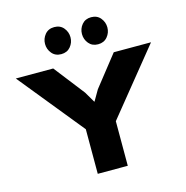

<svg xmlns="http://www.w3.org/2000/svg" viewBox="-149 -1233 1328 1373"><g transform="rotate(-15 515.5 -547.0)"><path d="M740.2 -810.1H1016.1L627 -330.1V0H404.8V-330.1L15.1 -810.1H292L467.8 -584L514.2 -504.9H516.1L562 -584ZM469.2 -994.1Q469.2 -954.6 443.8 -924.3Q418.5 -894 375 -894Q331.1 -894 305.9 -924.6Q280.8 -955.1 280.8 -994.1Q280.8 -1033.2 305.9 -1063.7Q331.1 -1094.2 375 -1094.2Q418.9 -1094.2 444.1 -1063.7Q469.2 -1033.2 469.2 -994.1ZM742.2 -994.1Q742.2 -954.6 716.8 -924.3Q691.4 -894 647.9 -894Q604.5 -894 579.3 -924.3Q554.2 -954.6 554.2 -994.1Q554.2 -1033.7 579.3 -1064Q604.5 -1094.2 647.9 -1094.2Q691.9 -1094.2 717 -1063.7Q742.2 -1033.2 742.2 -994.1Z"/></g></svg>

Font: Sinkin Sans 900 X Black
Style: Regular
Weight: 950
Designer: Keith Bates
Foundry: K-Type
Version: Sinkin Sans (version 1.0)  by Keith Bates   •   © 2014   www